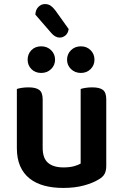

<svg xmlns="http://www.w3.org/2000/svg" viewBox="-20 -910 606 945"><path d="M503 -93Q503 -70 495 -54.5Q487 -39 466 -27Q437 -9 392.5 3Q348 15 291 15Q239 15 197 3.5Q155 -8 125 -32Q95 -56 79 -93Q63 -130 63 -181V-472Q71 -475 86.5 -477.5Q102 -480 121 -480Q156 -480 173 -467.5Q190 -455 190 -421V-183Q190 -131 216.5 -108.5Q243 -86 292 -86Q323 -86 344.5 -92Q366 -98 377 -105V-472Q385 -475 400.5 -477.5Q416 -480 434 -480Q470 -480 486.5 -467.5Q503 -455 503 -421ZM183 -551Q153 -551 134.5 -570Q116 -589 116 -616Q116 -644 134.5 -663Q153 -682 183 -682Q212 -682 231.5 -663Q251 -644 251 -616Q251 -589 231.5 -570Q212 -551 183 -551ZM378 -551Q349 -551 329.5 -570Q310 -589 310 -616Q310 -644 329.5 -663Q349 -682 378 -682Q407 -682 426 -663Q445 -644 445 -616Q445 -589 426 -570Q407 -551 378 -551ZM154 -838Q155 -862 169 -876Q183 -890 201 -890Q218 -890 230 -881.5Q242 -873 253 -858L318 -767Q315 -746 302 -735.5Q289 -725 274 -725Q252 -725 233 -747Z"/></svg>

Font: Baloo 2 Latin SemiBold
Style: Regular
Weight: 400
Designer: Sarang Kulkarni and Ek Type
Foundry: Ek Type
Version: Version 1.001